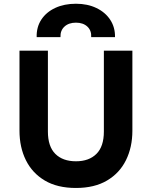

<svg xmlns="http://www.w3.org/2000/svg" viewBox="-20 -964 791 1000"><path d="M375.5 15Q278.5 15 213.2 -23.8Q148 -62.5 114.8 -129.8Q81.5 -197 81.5 -283V-700H229.5V-279Q229.5 -201 268.2 -162.5Q307 -124 375.5 -124Q443.5 -124 482.2 -162.5Q521 -201 521 -279V-700H669.5V-283Q669.5 -197.5 636.2 -130Q603 -62.5 537.5 -23.8Q472 15 375.5 15ZM171 -770.5Q169.5 -822.5 195.2 -861.8Q221 -901 267.8 -922.8Q314.5 -944.5 375.5 -944.5Q436 -944.5 482.2 -922.2Q528.5 -900 554.2 -860.8Q580 -821.5 579 -770.5H455Q457 -805 435 -825.5Q413 -846 375.5 -846Q338 -846 315.8 -825.5Q293.5 -805 295 -770.5Z"/></svg>

Font: Geologica Cursive SemiBold
Style: Regular
Weight: 600
Designer: Sindre Bremnes, Frode Helland
Foundry: Monokrom Skriftforlag AS
Version: Version 1.010;gftools[0.9.28]